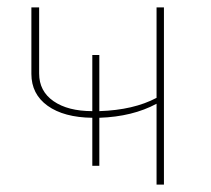

<svg xmlns="http://www.w3.org/2000/svg" viewBox="-20 -500 571 520"><path d="M230 -51V-181Q153 -182 109 -213.5Q65 -245 65 -300V-480H86V-301Q86 -253 125 -226Q164 -199 230 -199V-351H249V-199Q342 -202 404 -235V-480H424V0H404V-219Q339 -184 249 -181V-51Z"/></svg>

Font: Cantarell Thin
Style: Regular
Weight: 100
Designer: Dave Crossland, Nikolaus Waxweiler, Florian Fecher, Jacques Le Bailly, Eben Sorkin, Alexei Vanyashin, Alexios Zavras, Em
Version: Version 0.303